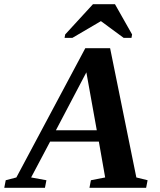

<svg xmlns="http://www.w3.org/2000/svg" viewBox="-72 -888 759 908"><path d="M147.5 -35.6 140.6 0H-51.8L-44.9 -35.6L5.4 -48.8L331.5 -660.2H448.7L572.8 -48.8L626 -35.6L619.1 0H351.1L357.9 -35.6L425.3 -48.8L395.5 -218.3H165L75.2 -48.8ZM336.4 -545.9 192.4 -272H385.7ZM233.4 -709 236.3 -725.1 367.7 -868.2H471.7L552.7 -725.1L549.8 -709H512.7L405.3 -788.1L270.5 -709Z"/></svg>

Font: Tinos
Style: Bold Italic
Weight: 700
Italic angle: -16.333°
Designer: Steve Matteson
Foundry: Monotype Imaging Inc.
Version: Version 1.23